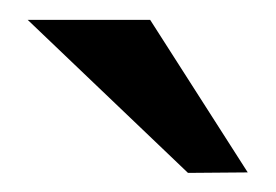

<svg xmlns="http://www.w3.org/2000/svg" viewBox="-20 -740 282 196"><path d="M171.9 -563.5 8.3 -719.7H133.3L232.9 -564Z"/></svg>

Font: Pontano Sans Medium
Style: Regular
Weight: 500
Designer: Vernon Adams
Foundry: Vernon Adams
Version: Version 2.001